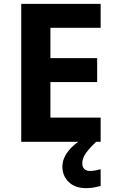

<svg xmlns="http://www.w3.org/2000/svg" viewBox="-20 -734 600 994"><path d="M501 0H90V-714H501V-590H241V-433H483V-309H241V-125H501ZM406 111Q406 131 417 141Q428 151 445 151Q461 151 476 148Q491 145 501 142V229Q485 233 467 236.5Q449 240 425 240Q369 240 336 208.5Q303 177 303 128Q303 99 318 72Q333 45 357.5 22.5Q382 0 413 -17L478 0Q444 32 425 58.5Q406 85 406 111Z"/></svg>

Font: Noto Naskh Arabic
Style: Regular
Weight: 400
Designer: Monotype Design Team, David Williams, Mohamad Dakak and Nizar Qandah
Foundry: Monotype Imaging Inc.
Version: Version 2.013